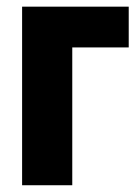

<svg xmlns="http://www.w3.org/2000/svg" viewBox="-20 -548 411 568"><path d="M360.8 -528.3V-407.7H193.8V0H45.4V-528.3Z"/></svg>

Font: Roboto Condensed ExtraBold
Style: Regular
Weight: 800
Designer: Christian Robertson
Foundry: Google
Version: Version 3.008; 2023